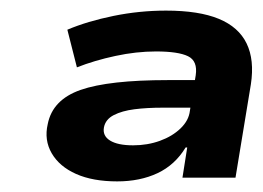

<svg xmlns="http://www.w3.org/2000/svg" viewBox="-20 -736 495 362"><path d="M201 -394Q155 -394 123.5 -408Q92 -422 77.5 -447Q63 -472 70 -502Q79 -548 132 -566.5Q185 -585 297 -585H356L348 -533H287Q257 -533 233.5 -530Q210 -527 194.5 -519Q179 -511 176 -496Q173 -480 187.5 -471Q202 -462 231 -462Q258 -462 281.5 -470.5Q305 -479 320.5 -494Q336 -509 338 -527L349 -594Q353 -621 334.5 -630Q316 -639 274 -639Q237 -639 197.5 -630.5Q158 -622 125 -609L107 -680Q145 -696 194 -706Q243 -716 293 -716Q355 -716 392.5 -700.5Q430 -685 445 -654Q460 -623 453 -577L424 -401H324L333 -458H330Q310 -425 277 -409.5Q244 -394 201 -394Z"/></svg>

Font: Nunito Sans 10pt Expanded ExtraBold
Style: Italic
Weight: 800
Width: 7
Italic angle: -9°
Designer: Vernon Adams
Foundry: Vernon Adams
Version: Version 3.101;gftools[0.9.27]